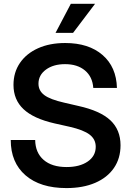

<svg xmlns="http://www.w3.org/2000/svg" viewBox="-20 -962 680 994"><path d="M323.7 11.7Q188.5 11.7 112.1 -54.4Q35.6 -120.6 35.6 -237.3H162.1Q163.1 -171.4 205.8 -134.3Q248.5 -97.2 324.7 -97.2Q392.6 -97.2 434.1 -125.7Q475.6 -154.3 475.6 -202.1Q475.6 -240.7 444.3 -264.9Q413.1 -289.1 340.3 -305.7L262.2 -323.2Q153.3 -348.1 101.6 -397Q49.8 -445.8 49.8 -522.5Q49.8 -587.4 83.3 -636.2Q116.7 -685.1 177 -712.2Q237.3 -739.3 317.4 -739.3Q439.5 -739.3 511 -677.2Q582.5 -615.2 585.4 -506.8H462.9Q459 -564.5 419.9 -597.2Q380.9 -629.9 316.9 -629.9Q256.3 -629.9 217.8 -601.6Q179.2 -573.2 179.2 -528.8Q179.2 -492.2 209.7 -469.5Q240.2 -446.8 311.5 -430.7L385.3 -413.6Q498.5 -388.7 551.3 -339.4Q604 -290 604 -210Q604 -142.1 569.8 -92.3Q535.6 -42.5 472.7 -15.4Q409.7 11.7 323.7 11.7ZM267.6 -792 346.7 -942.4H472.2L358.4 -792Z"/></svg>

Font: Inter Display SemiBold
Style: Regular
Weight: 600
Designer: Rasmus Andersson
Foundry: rsms
Version: Version 4.001;git-9221beed3